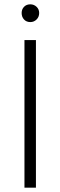

<svg xmlns="http://www.w3.org/2000/svg" viewBox="-20 -867 279 887"><path d="M93 0V-682H146V0ZM120 -765Q102 -765 91 -777Q80 -789 80 -807Q80 -824 91 -835.5Q102 -847 120 -847Q137 -847 149 -835.5Q161 -824 161 -807Q161 -789 149 -777Q137 -765 120 -765Z"/></svg>

Font: Outfit ExtraLight
Style: Regular
Weight: 200
Designer: Rodrigo Fuenzalida
Foundry: fragTYPE
Version: Version 1.100; ttfautohint (v1.8.4.7-5d5b);gftools[0.9.27]